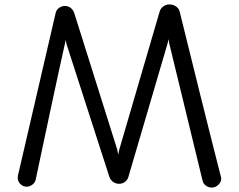

<svg xmlns="http://www.w3.org/2000/svg" viewBox="-20 -838 1079 867"><path d="M979 -33Q979 -16 966 -3.5Q953 9 936 9Q922 9 910 0.5Q898 -8 895 -21L744 -643L741 -661L737 -643L654 -360L560 -40Q556 -25 544 -16.5Q532 -8 518 -8Q503 -8 491 -16.5Q479 -25 474 -39L280 -640L277 -658L273 -640Q252 -547 206.5 -334.5Q161 -122 141 -26Q138 -13 126 -4Q114 5 100 5Q84 5 72 -7Q60 -19 60 -35Q60 -41 61 -45L231 -778Q234 -793 246 -802Q258 -811 273 -811Q288 -811 299 -802.5Q310 -794 315 -780L509 -164L514 -140L519 -164L701 -786Q705 -800 717.5 -809Q730 -818 745 -818Q761 -818 774 -809.5Q787 -801 791 -787Q823 -656 883.5 -413Q944 -170 977 -42Z"/></svg>

Font: Tsukimi Rounded Medium
Style: Regular
Weight: 500
Designer: Takashi Funayama
Foundry: Takashi Funayama
Version: Version 1.032; ttfautohint (v1.8.3)